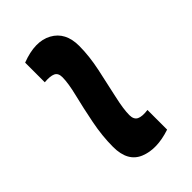

<svg xmlns="http://www.w3.org/2000/svg" viewBox="-4 -574 525 525"><g transform="rotate(45 258.5 -311.5)"><path d="M390 -246Q348 -246 302.5 -255Q257 -264 218.5 -273.5Q180 -283 157 -283Q141 -283 136 -272Q131 -261 133 -239H57Q34 -299 55 -337.5Q76 -376 129 -376Q168 -376 213 -366.5Q258 -357 297.5 -348Q337 -339 360 -339Q377 -339 382.5 -350Q388 -361 385 -384H461Q480 -327 463.5 -286.5Q447 -246 390 -246Z"/></g></svg>

Font: Bricolage Grotesque 12pt Medium
Style: Regular
Weight: 500
Designer: Mathieu Triay
Foundry: Atelier Triay
Version: Version 1.001; ttfautohint (v1.8.4.7-5d5b);gftools[0.9.33.de